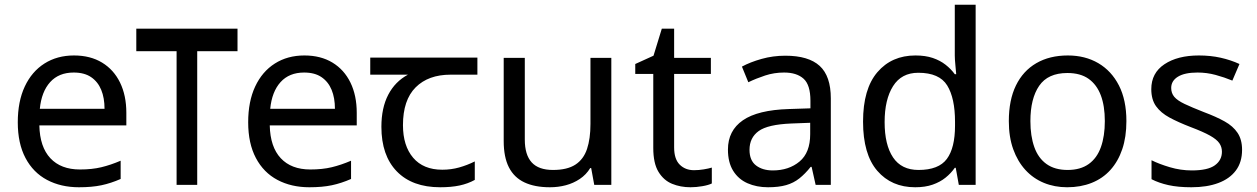

<svg xmlns="http://www.w3.org/2000/svg" viewBox="-20 -780 5305 810"><path d="M292 -546Q361 -546 410.5 -516Q460 -486 486.5 -431.5Q513 -377 513 -304V-251H146Q148 -160 192.5 -112.5Q237 -65 317 -65Q368 -65 407.5 -74.5Q447 -84 489 -102V-25Q448 -7 408 1.5Q368 10 313 10Q237 10 178.5 -21Q120 -52 87.5 -113.5Q55 -175 55 -264Q55 -352 84.5 -415Q114 -478 167.5 -512Q221 -546 292 -546ZM291 -474Q228 -474 191.5 -433.5Q155 -393 148 -321H421Q421 -367 407 -401Q393 -435 364.5 -454.5Q336 -474 291 -474Z M982 -659V-564H812V0H725V-564H555V-659Z M1264 -546Q1333 -546 1382.5 -516Q1432 -486 1458.5 -431.5Q1485 -377 1485 -304V-251H1118Q1120 -160 1164.5 -112.5Q1209 -65 1289 -65Q1340 -65 1379.5 -74.5Q1419 -84 1461 -102V-25Q1420 -7 1380 1.5Q1340 10 1285 10Q1209 10 1150.5 -21Q1092 -52 1059.5 -113.5Q1027 -175 1027 -264Q1027 -352 1056.5 -415Q1086 -478 1139.5 -512Q1193 -546 1264 -546ZM1263 -474Q1200 -474 1163.5 -433.5Q1127 -393 1120 -321H1393Q1393 -367 1379 -401Q1365 -435 1336.5 -454.5Q1308 -474 1263 -474Z M1837 10Q1719 10 1654 -57Q1589 -124 1589 -245Q1589 -325 1618 -380.5Q1647 -436 1701 -465H1542V-537H1994V-465H1881Q1787 -465 1733.5 -411.5Q1680 -358 1680 -252Q1680 -165 1723 -114.5Q1766 -64 1846 -64Q1883 -64 1917 -73.5Q1951 -83 1983 -99V-21Q1954 -5 1919 2.5Q1884 10 1837 10Z M2559 -536V0H2487L2474 -71H2470Q2453 -43 2426 -25Q2399 -7 2367 1.5Q2335 10 2300 10Q2236 10 2192.5 -10.5Q2149 -31 2127 -74Q2105 -117 2105 -185V-536H2194V-191Q2194 -127 2223 -95Q2252 -63 2313 -63Q2373 -63 2407.5 -85.5Q2442 -108 2456.5 -151.5Q2471 -195 2471 -257V-536Z M2908 -62Q2928 -62 2949 -65.5Q2970 -69 2983 -73V-6Q2969 1 2943 5.5Q2917 10 2893 10Q2851 10 2815.5 -4.5Q2780 -19 2758 -55Q2736 -91 2736 -156V-468H2660V-510L2737 -545L2772 -659H2824V-536H2979V-468H2824V-158Q2824 -109 2847.5 -85.5Q2871 -62 2908 -62Z M3293 -545Q3391 -545 3438 -502Q3485 -459 3485 -365V0H3421L3404 -76H3400Q3377 -47 3352.5 -27.5Q3328 -8 3296.5 1Q3265 10 3220 10Q3172 10 3133.5 -7Q3095 -24 3073 -59.5Q3051 -95 3051 -149Q3051 -229 3114 -272.5Q3177 -316 3308 -320L3399 -323V-355Q3399 -422 3370 -448Q3341 -474 3288 -474Q3246 -474 3208 -461.5Q3170 -449 3137 -433L3110 -499Q3145 -518 3193 -531.5Q3241 -545 3293 -545ZM3319 -259Q3219 -255 3180.5 -227Q3142 -199 3142 -148Q3142 -103 3169.5 -82Q3197 -61 3240 -61Q3308 -61 3353 -98.5Q3398 -136 3398 -214V-262Z M3841 10Q3741 10 3681 -59.5Q3621 -129 3621 -267Q3621 -405 3681.5 -475.5Q3742 -546 3842 -546Q3884 -546 3915 -535.5Q3946 -525 3969 -507Q3992 -489 4008 -467H4014Q4013 -480 4010.5 -505.5Q4008 -531 4008 -546V-760H4096V0H4025L4012 -72H4008Q3992 -49 3969 -30.5Q3946 -12 3914.5 -1Q3883 10 3841 10ZM3855 -63Q3940 -63 3974.5 -109.5Q4009 -156 4009 -250V-266Q4009 -366 3976 -419.5Q3943 -473 3854 -473Q3783 -473 3747.5 -416.5Q3712 -360 3712 -265Q3712 -169 3747.5 -116Q3783 -63 3855 -63Z M4732 -269Q4732 -202 4714.5 -150.5Q4697 -99 4664.5 -63Q4632 -27 4585.5 -8.5Q4539 10 4482 10Q4429 10 4384 -8.5Q4339 -27 4306 -63Q4273 -99 4254.5 -150.5Q4236 -202 4236 -269Q4236 -358 4266 -419.5Q4296 -481 4352 -513.5Q4408 -546 4485 -546Q4558 -546 4613.5 -513.5Q4669 -481 4700.5 -419.5Q4732 -358 4732 -269ZM4327 -269Q4327 -206 4343.5 -159.5Q4360 -113 4395 -88Q4430 -63 4484 -63Q4538 -63 4573 -88Q4608 -113 4624.5 -159.5Q4641 -206 4641 -269Q4641 -333 4624 -378Q4607 -423 4572.5 -447.5Q4538 -472 4483 -472Q4401 -472 4364 -418Q4327 -364 4327 -269Z M5220 -148Q5220 -96 5194 -61Q5168 -26 5120 -8Q5072 10 5006 10Q4950 10 4909.5 1Q4869 -8 4838 -24V-104Q4870 -88 4915.5 -74.5Q4961 -61 5008 -61Q5075 -61 5105 -82.5Q5135 -104 5135 -140Q5135 -160 5124 -176Q5113 -192 5084.5 -208Q5056 -224 5003 -244Q4951 -264 4914 -284Q4877 -304 4857 -332Q4837 -360 4837 -404Q4837 -472 4892.5 -509Q4948 -546 5038 -546Q5087 -546 5129.5 -536.5Q5172 -527 5209 -510L5179 -440Q5145 -454 5108 -464Q5071 -474 5032 -474Q4978 -474 4949.5 -456.5Q4921 -439 4921 -409Q4921 -387 4934 -371.5Q4947 -356 4977.5 -341.5Q5008 -327 5059 -307Q5110 -288 5146 -268Q5182 -248 5201 -219.5Q5220 -191 5220 -148Z"/></svg>

Font: utelugu85
Style: Book
Weight: 400
Designer: Jelle Bosma - Monotype Design Team
Foundry: Monotype Imaging Inc.
Version: Version 2.003